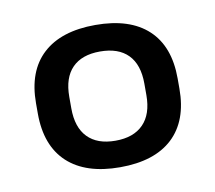

<svg xmlns="http://www.w3.org/2000/svg" viewBox="-49 -702 496 442"><g transform="rotate(-10 199.0 -481.0)"><path d="M199 -314.5Q119 -314.5 76.2 -354.2Q33.5 -394 33.5 -469V-493Q33.5 -568 76.2 -607.5Q119 -647 199 -647Q279.5 -647 322 -607.5Q364.5 -568 364.5 -493V-469Q364.5 -394 322 -354.2Q279.5 -314.5 199 -314.5ZM199 -376.5Q241.5 -376.5 264.2 -399.8Q287 -423 287 -467.5V-494.5Q287 -539 264.5 -562Q242 -585 199 -585Q156.5 -585 134 -562Q111.5 -539 111.5 -494.5V-467.5Q111.5 -423 134 -399.8Q156.5 -376.5 199 -376.5Z"/></g></svg>

Font: Anek Gurmukhi Medium SemiExpanded
Style: Regular
Weight: 500
Width: 6
Version: Version 1.003